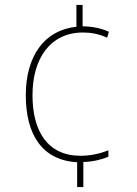

<svg xmlns="http://www.w3.org/2000/svg" viewBox="-20 -744 552 774"><path d="M313 -638V-724H288V-636C159 -623 84 -518 84 -360C84 -204 148 -98 291 -90V10H316V-91C357 -92 393 -102 417 -112V-138C384 -125 345 -116 305 -116C171 -116 111 -216 111 -360C111 -509 183 -613 315 -613C346 -613 380 -607 412 -592L419 -616C387 -630 356 -637 313 -638Z"/></svg>

Font: Noto Sans Sinhala SemiCondensed Thin
Style: Regular
Weight: 100
Width: 4
Designer: Jelle Bosma - Monotype Design Team
Foundry: Monotype Imaging Inc.
Version: Version 2.006